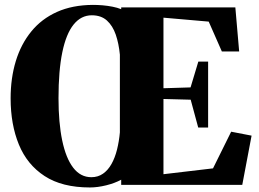

<svg xmlns="http://www.w3.org/2000/svg" viewBox="-20 -774 1084 804"><path d="M487.5 -21.5Q461 -7 424.8 2Q388.5 11 356.5 11Q240 11 166.8 -36.8Q93.5 -84.5 59 -168.8Q24.5 -253 24.5 -362Q24.5 -447 46.2 -518.2Q68 -589.5 111 -642.2Q154 -695 218.5 -724Q283 -753 369 -753.5Q388.5 -753.5 409.5 -751.8Q430.5 -750 451 -746Q471.5 -742 487.5 -735.5V-743H965.5L981.5 -558.5H909L854 -683.5L664.5 -700V-404.5L778 -408L810.5 -516H851.5V-240H810L778.5 -356.5L664.5 -359.5V-44.5L872 -69L948 -222.5L1033.5 -206L994.5 0H487.5ZM362.5 -32Q390.5 -32 411.5 -46.8Q432.5 -61.5 447 -87.5Q461.5 -113.5 470 -147.5Q478.5 -181.5 482 -219.5V-545Q477.5 -591.5 464.8 -628.8Q452 -666 427.8 -688Q403.5 -710 364.5 -710Q319.5 -710 288.2 -671.2Q257 -632.5 241 -555.5Q225 -478.5 225 -362.5Q225 -260 240.5 -185.8Q256 -111.5 286.5 -71.8Q317 -32 362.5 -32Z"/></svg>

Font: Merriweather 96pt Black
Style: Regular
Weight: 900
Version: Version 2.100